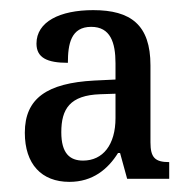

<svg xmlns="http://www.w3.org/2000/svg" viewBox="-20 -739 372 379"><path d="M117 -380C163 -380 193 -405 213 -437H217L231 -386H314V-419C286 -419 277 -428 277 -458V-610C277 -690 238 -719 164 -719C98 -719 52 -696 52 -653C52 -625 73 -615 114 -615C114 -652 120 -686 160 -686C198 -686 208 -655 208 -614V-582L166 -580C73 -575 29 -545 29 -477C29 -415 62 -380 117 -380ZM144 -422C118 -422 101 -436 101 -478C101 -524 118 -551 178 -553L208 -554V-506C208 -453 183 -422 144 -422Z"/></svg>

Font: Noto Serif Ethiopic Cn
Style: Regular
Weight: 400
Width: 3
Designer: Monotype Design Team
Foundry: Monotype Imaging Inc.
Version: Version 2.102